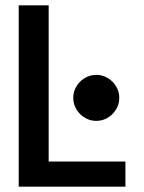

<svg xmlns="http://www.w3.org/2000/svg" viewBox="-20 -714 540 718"><path d="M449 -110V-16H50V-694H162V-110ZM254 -348Q254 -366 261 -381.5Q268 -397 279.5 -408.5Q291 -420 306.5 -427Q322 -434 340 -434Q358 -434 373.5 -427Q389 -420 400.5 -408.5Q412 -397 419 -381.5Q426 -366 426 -348Q426 -330 419 -314.5Q412 -299 400.5 -287.5Q389 -276 373.5 -269Q358 -262 340 -262Q322 -262 306.5 -269Q291 -276 279.5 -287.5Q268 -299 261 -314.5Q254 -330 254 -348Z"/></svg>

Font: D2Coding ligature
Style: Bold
Weight: 700
Monospace: yes
Designer: Yong-Rak Park; Jeong-Hwan Yoon; Sang-Min Lee;
Foundry: NHN Corporation
Version: Version 1.3.2; Build 20180524